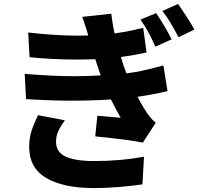

<svg xmlns="http://www.w3.org/2000/svg" viewBox="-20 -888 1040 980"><path d="M856 -687 773 -650Q754 -693 737 -724Q720 -755 697 -788L777 -821Q796 -794 819 -755Q842 -716 856 -687ZM972 -737 891 -698Q869 -740 851.5 -769.5Q834 -799 809 -832L889 -868Q914 -831 936 -797.5Q958 -764 972 -737ZM381 -706Q424 -706 498 -710Q600 -718 711 -746L728 -620Q626 -598 527 -589Q452 -584 376 -584Q248 -584 131 -596L124 -722Q264 -706 381 -706ZM359 -499Q446 -499 570 -508Q644 -514 698.5 -525.5Q753 -537 814 -554L835 -423Q741 -400 621 -386Q489 -374 346 -374Q243 -374 113 -382L106 -511Q253 -499 359 -499ZM400 -802 548 -818Q556 -750 571.5 -689Q587 -628 610 -555Q627 -504 660 -436.5Q693 -369 728 -315Q748 -284 775 -261L709 -160Q645 -174 466 -192L477 -297Q568 -290 596 -287Q527 -406 484 -532Q467 -585 464 -593Q449 -641 437 -683Q428 -721 400 -802ZM266 -164Q266 -112 314.5 -89Q363 -66 461 -66Q595 -66 715 -88L707 53Q654 61 587 66.5Q520 72 461 72Q303 72 216 20.5Q129 -31 129 -138Q129 -182 140.5 -218.5Q152 -255 174 -300L311 -274Q290 -245 278 -219.5Q266 -194 266 -164Z"/></svg>

Font: Merged Yaku Han JP ExtraBold
Style: Regular
Weight: 800
Designer: Ryoko NISHIZUKA 西塚涼子 (kana, bopomofo & ideographs); Paul D. Hunt (Latin, Greek & Cyrillic); Sandoll Communications 산돌커뮤니
Foundry: Adobe
Version: Version 2.004